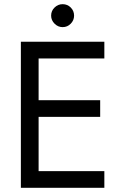

<svg xmlns="http://www.w3.org/2000/svg" viewBox="-20 -900 590 920"><path d="M127 0H480V-80H127ZM127 -620H480V-700H127ZM127 -340H460V-420H127ZM80 -700V0H165V-700ZM225 -825Q225 -803 241.5 -786.5Q258 -770 280 -770Q303 -770 319 -786.5Q335 -803 335 -825Q335 -848 319 -864Q303 -880 280 -880Q258 -880 241.5 -864Q225 -848 225 -825Z"/></svg>

Font: Jost* Book
Style: Regular
Weight: 400
Version: Version 3.000